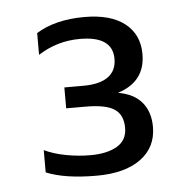

<svg xmlns="http://www.w3.org/2000/svg" viewBox="-36 -745 415 421"><g transform="rotate(-5 171.5 -534.5)"><path d="M50 -377V-426Q71 -416 98 -411Q125 -406 151 -406Q188 -406 210 -419Q232 -432 232 -459Q232 -488 213 -500.5Q194 -513 150 -513H107V-559H149Q185 -559 203.5 -572.5Q222 -586 222 -612Q222 -662 150 -662Q100 -662 58 -635V-683Q100 -709 164 -709Q222 -709 253 -684.5Q284 -660 284 -617Q284 -556 223 -537Q258 -531 275.5 -510Q293 -489 293 -456Q293 -411 258 -385.5Q223 -360 161 -360Q91 -360 50 -377Z"/></g></svg>

Font: Prompt Light
Style: Regular
Weight: 300
Designer: Katatrad Team
Foundry: CadsonDemak
Version: Version 1.001